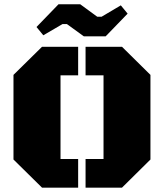

<svg xmlns="http://www.w3.org/2000/svg" viewBox="-20 -863 754 883"><path d="M258.3 -131.8H339.4V0H173.3L42 -129.4V-518.6L173.3 -647.9H339.4V-516.6H258.3ZM456.1 -516.6H373.5V-647.9H541L671.9 -518.6V-129.4L541 0H373.5V-131.8H456.1ZM447.3 -786.1 535.6 -838.4 566.9 -800.3 465.8 -695.8H365.7L287.6 -752.4H267.6L179.2 -700.7L147.9 -738.8L249 -843.3H349.1L427.2 -786.1Z"/></svg>

Font: Black Ops One
Style: Regular
Weight: 400
Designer: James Grieshaber
Foundry: James Grieshaber
Version: Version 1.002